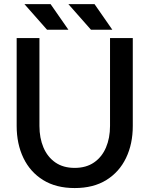

<svg xmlns="http://www.w3.org/2000/svg" viewBox="-20 -909 731 939"><path d="M172.9 -722.7V-293Q172.9 -233.9 192.6 -187.5Q212.4 -141.1 250.7 -114.5Q289.1 -87.9 345.2 -87.9Q401.4 -87.9 439.9 -114.5Q478.5 -141.1 498.3 -187.5Q518.1 -233.9 518.1 -293V-722.7H629.4V-293Q629.4 -205.1 596.4 -136.5Q563.5 -67.9 500.2 -28.6Q437 10.7 345.2 10.7Q253.9 10.7 190.7 -28.6Q127.4 -67.9 94.5 -136.5Q61.5 -205.1 61.5 -293V-722.7ZM210 -763.7 99.6 -888.7H227.5L314.5 -763.7ZM424.8 -763.7 314.5 -888.7H442.4L529.3 -763.7Z"/></svg>

Font: Giphurs Medium
Style: Regular
Weight: 500
Version: Version 0.920; ttfautohint (v1.8.4.7-5d5b)